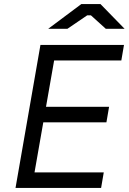

<svg xmlns="http://www.w3.org/2000/svg" viewBox="-20 -920 630 940"><path d="M178 -700H587L574 -624H245L149 -76H488L475 0H56ZM169 -397H514L501 -321H156ZM378 -900H472L590 -779H498L425 -845H407L310 -779H216Z"/></svg>

Font: Fixel Italic Variable 20240409 Display Thin
Style: Italic
Weight: 100
Italic angle: -10°
Designer: AlfaBravo + MacPaw
Foundry: Kyrylo Tkachov, Marchela Mozhyna, Serhii Makarenko, Maria Weinstein, Zakhar Kryvoshyya
Version: Version 1.211;Glyphs 3.2 (3225)